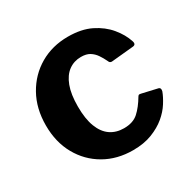

<svg xmlns="http://www.w3.org/2000/svg" viewBox="-128 -668 807 806"><g transform="rotate(-30 275.5 -265.0)"><path d="M297 -540Q362 -540 407.5 -517.5Q453 -495 482 -460Q511 -425 523 -388Q530 -368 511 -367L406 -357Q395 -356 391 -368Q382 -387 371 -403Q360 -419 344 -429Q328 -439 302 -439Q268 -439 242 -420Q216 -401 201.5 -362.5Q187 -324 187 -265Q187 -205 202 -166Q217 -127 244.5 -108Q272 -89 310 -89Q354 -89 379.5 -112Q405 -135 428 -174Q431 -179 434 -180Q437 -181 445 -179L519 -162Q530 -159 526 -143Q518 -121 501 -94Q484 -67 456.5 -44Q429 -21 389.5 -5.5Q350 10 297 10Q220 10 160 -24.5Q100 -59 65.5 -120.5Q31 -182 31 -263Q31 -345 66 -407.5Q101 -470 161 -505Q221 -540 297 -540Z"/></g></svg>

Font: Libre Franklin
Style: Bold
Weight: 700
Designer: Pablo Impallari, Rodrigo Fuenzalida, Nhung Nguyen
Foundry: Impallari Type
Version: Version 3.000